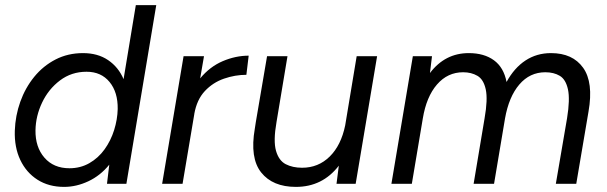

<svg xmlns="http://www.w3.org/2000/svg" viewBox="-20 -720 2376 752"><path d="M231 12Q171 12 127 -16Q83 -44 59.5 -93.5Q36 -143 38 -208Q40 -267 59.5 -321.5Q79 -376 114 -419Q149 -462 197.5 -487Q246 -512 305 -512Q363 -512 403.5 -484.5Q444 -457 464 -410L512 -700H592L475 0H399L408 -75Q373 -32 326 -10Q279 12 231 12ZM252 -61Q295 -61 330 -81Q365 -101 389.5 -135Q414 -169 427 -210.5Q440 -252 441 -293Q442 -359 409 -399Q376 -439 319 -439Q260 -439 215 -405Q170 -371 145 -318.5Q120 -266 119 -210Q118 -144 154 -102.5Q190 -61 252 -61Z M615 0 699 -500H779L764 -413Q802 -459 852.5 -480.5Q903 -502 954 -502L945 -427Q901 -427 857.5 -412Q814 -397 782.5 -363.5Q751 -330 741 -274V-273L695 0Z M1063 -242Q1050 -168 1061 -129.5Q1072 -91 1099 -77Q1126 -63 1163 -63Q1227 -63 1271.5 -107Q1316 -151 1332 -229L1377 -500H1457L1373 0H1298L1307 -71Q1243 12 1139 12Q1048 12 1003 -44.5Q958 -101 978 -216L982 -242L1026 -500H1106Z M1513 0 1597 -500H1672L1664 -434Q1723 -512 1816 -512Q1876 -512 1914.5 -484Q1953 -456 1964 -399Q1994 -454 2038 -483Q2082 -512 2138 -512Q2223 -512 2264 -454.5Q2305 -397 2285 -283L2237 0H2157L2201 -257Q2213 -331 2204.5 -370Q2196 -409 2172.5 -423Q2149 -437 2116 -437Q2055 -437 2014 -389Q1973 -341 1958 -256L1915 0H1835L1878 -257Q1891 -331 1882.5 -370Q1874 -409 1850 -423Q1826 -437 1794 -437Q1733 -437 1691.5 -389Q1650 -341 1636 -256L1593 0Z"/></svg>

Font: Figtree
Style: Italic
Weight: 400
Italic angle: -9.5°
Foundry: Erik Kennedy
Version: Version 2.001; ttfautohint (v1.8.4.7-5d5b);gftools[0.9.27]